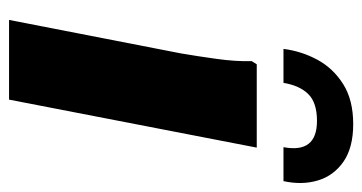

<svg xmlns="http://www.w3.org/2000/svg" viewBox="-208 -592 800 424"><g transform="rotate(90 192.0 -380.0)"><path d="M24 0 98 -380Q104 -415 110 -458Q116 -501 115 -536L122 -547H306L200 0ZM254 -760Q306 -760 337 -738.5Q368 -717 378.5 -682Q389 -647 380 -606H305Q319 -680 247 -680Q207 -680 188 -661Q169 -642 163 -606H88Q93 -646 112 -681Q131 -716 166 -738Q201 -760 254 -760Z"/></g></svg>

Font: Kufam
Style: Bold Italic
Weight: 700
Italic angle: -11°
Designer: Artur Schmal
Foundry: Original Type
Version: Version 1.301; ttfautohint (v1.8.3)